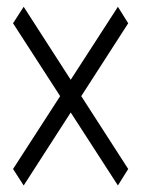

<svg xmlns="http://www.w3.org/2000/svg" viewBox="-20 -617 422 574"><path d="M332.5 -62.5 19 -547.4 50.8 -596.7 363.3 -111.8ZM363.3 -547.4 50.8 -62.5 19 -111.8 332.5 -596.7Z"/></svg>

Font: Scarab Serif
Style: Regular
Weight: 400
Designer: John Roberts
Foundry: Scarab
Version: 1.0